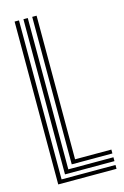

<svg xmlns="http://www.w3.org/2000/svg" viewBox="-122 -856 590 911"><g transform="rotate(-15 173.0 -400.0)"><path d="M46.5 0V-800H68V-19H332.8V0ZM89.8 -37.8V-800H111.2V-56.8H332.8V-37.8ZM133 -75.5V-800H154.5V-94.5H332.8V-75.5Z"/></g></svg>

Font: Big Shoulders Inline Display
Style: Bold
Weight: 700
Designer: Patric King
Foundry: XO Type Co
Version: Version 1.000